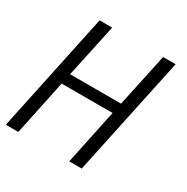

<svg xmlns="http://www.w3.org/2000/svg" viewBox="-172 -764 867 891"><g transform="rotate(30 261.0 -318.5)"><path d="M382.8 0H315.9L377.9 -294.9H105L43 0H-23.9L110.8 -637.2H178.2L117.2 -352.1H390.1L451.2 -637.2H518.1Z"/></g></svg>

Font: Anonymous Pro
Style: Italic
Weight: 400
Italic angle: -12°
Monospace: yes
Designer: Mark Simonson
Version: Version 1.003